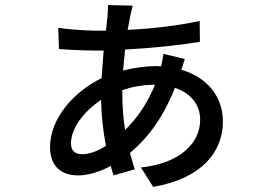

<svg xmlns="http://www.w3.org/2000/svg" viewBox="-20 -688 1040 752"><path d="M690 -415 704 -457 620 -477C619 -466 615 -445 611 -428C603 -429 596 -429 588 -429C551 -429 509 -423 462 -412C465 -440 467 -467 470 -494C571 -499 683 -511 763 -524L762 -606C674 -587 580 -576 480 -571C488 -614 492 -639 500 -666L403 -668C403 -656 402 -638 401 -623L395 -568H350C315 -568 237 -574 208 -579L211 -496C245 -493 313 -490 350 -490H386C383 -455 381 -421 378 -382C269 -329 176 -224 176 -112C176 -32 225 -1 286 -1C325 -1 371 -15 414 -38C417 -26 420 -14 425 -1L508 -25C501 -45 496 -66 489 -89C561 -149 621 -231 665 -344C729 -323 764 -276 764 -219C764 -126 683 -48 532 -32L580 44C780 9 853 -101 853 -212C853 -308 794 -384 690 -415ZM459 -323V-335C494 -347 537 -356 585 -356H587C556 -280 515 -223 470 -179C463 -222 459 -270 459 -323ZM302 -84C273 -84 258 -98 258 -127C258 -188 312 -254 376 -297C377 -233 384 -173 395 -117C360 -94 327 -84 302 -84Z"/></svg>

Font: Spoqa Han Sans Neo Medium
Style: Regular
Weight: 500
Designer: [Spoqa Han Sans Neo] Dong-huui Kim ___ Younghwa Kang ___ Yujin Lee ___ [Noto Sans] Ryoko NISHIZUKA ____ (kana & ideograp
Foundry: Spoqa (http://www.spoqa-han-sans.com)
Version: Version 1.100;hotconv 1.0.109;makeotfexe 2.5.65596